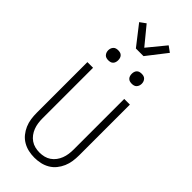

<svg xmlns="http://www.w3.org/2000/svg" viewBox="-348 -1177 1246 1246"><g transform="rotate(45 275.0 -554.0)"><path d="M275 12Q247 12 220 6Q193 0 169 -14Q145 -28 127.5 -49.5Q110 -71 99 -96.5Q88 -122 84 -149.5Q80 -177 80 -205V-670H132V-205Q132 -184 135 -163Q138 -142 145.5 -122.5Q153 -103 165.5 -86Q178 -69 195.5 -57Q213 -45 233.5 -40Q254 -35 275 -35Q296 -35 316.5 -40Q337 -45 354.5 -57Q372 -69 384.5 -86Q397 -103 404.5 -122.5Q412 -142 415 -163Q418 -184 418 -205V-670H470V-205Q470 -177 466 -149.5Q462 -122 451 -96.5Q440 -71 422.5 -49.5Q405 -28 381 -14Q357 0 330 6Q303 12 275 12ZM383 -774Q373 -774 364 -776.5Q355 -779 348.5 -786Q342 -793 339.5 -802Q337 -811 337 -820Q337 -829 339.5 -838Q342 -847 348.5 -854Q355 -861 364 -863.5Q373 -866 383 -866Q392 -866 401 -863.5Q410 -861 416.5 -854Q423 -847 426 -838Q429 -829 429 -820Q429 -811 426 -802Q423 -793 416.5 -786Q410 -779 401 -776.5Q392 -774 383 -774ZM167 -774Q158 -774 149 -776.5Q140 -779 133.5 -786Q127 -793 124 -802Q121 -811 121 -820Q121 -829 124 -838Q127 -847 133.5 -854Q140 -861 149 -863.5Q158 -866 167 -866Q177 -866 186 -863.5Q195 -861 201.5 -854Q208 -847 210.5 -838Q213 -829 213 -820Q213 -811 210.5 -802Q208 -793 201.5 -786Q195 -779 186 -776.5Q177 -774 167 -774ZM240 -955 134 -1091 174 -1120 275 -997 376 -1120 416 -1091 310 -955Z"/></g></svg>

Font: Lode Dark Term
Style: Regular
Weight: 400
Monospace: yes
Designer: Belleve Invis
Foundry: Belleve Invis
Version: Version 29.2.0